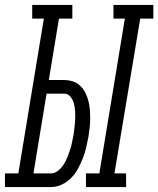

<svg xmlns="http://www.w3.org/2000/svg" viewBox="-65 -755 639 775"><path d="M282 0V-55H336L439 -680H393V-735H554V-680H501L397 -55H444V0ZM-45 0V-55H9L112 -680H65V-735H227V-680H173L132 -432H193Q212 -432 229 -426.5Q246 -421 258.5 -409Q271 -397 279 -381.5Q287 -366 291.5 -349Q296 -332 297.5 -314Q299 -296 299 -277.5Q299 -259 297 -240.5Q295 -222 292 -203Q288 -182 283 -160Q278 -138 269.5 -116.5Q261 -95 250 -74.5Q239 -54 222.5 -37Q206 -20 184.5 -10Q163 0 141 0ZM70 -55H141Q156 -55 169.5 -66Q183 -77 192 -91Q201 -105 207 -120Q213 -135 218 -150.5Q223 -166 226 -181.5Q229 -197 232 -212Q234 -228 236 -244Q238 -260 238.5 -276Q239 -292 238 -308Q237 -324 233 -338.5Q229 -353 219 -365Q209 -377 193 -377H123Z"/></svg>

Font: Iosevka Slab Light
Style: Italic
Weight: 300
Italic angle: -9°
Monospace: yes
Designer: Belleve Invis
Foundry: Belleve Invis
Version: Version 11.1.1; ttfautohint (v1.8.3)